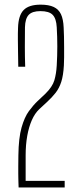

<svg xmlns="http://www.w3.org/2000/svg" viewBox="-20 -826 358 846"><path d="M62 0Q61.5 -14.5 61.2 -23.8Q61 -33 60.8 -41.2Q60.5 -49.5 60.5 -61.2Q60.5 -73 60.5 -91.5Q60.5 -110 61 -141Q62 -218.5 75 -264.2Q88 -310 107.2 -336.2Q126.5 -362.5 146 -381L180 -413Q211 -443.5 219.5 -472.2Q228 -501 230 -537.5Q232.5 -579.5 232.5 -621.8Q232.5 -664 230 -706Q228 -744 212.2 -760.5Q196.5 -777 158 -777Q122 -777 106.5 -760.5Q91 -744 90 -706Q89.5 -663 89.5 -619.5Q89.5 -576 91 -532H60.5Q60 -563.5 59.5 -593.8Q59 -624 58.8 -652Q58.5 -680 59.5 -703.5Q61 -758 84.2 -781.8Q107.5 -805.5 159 -805.5Q195 -805.5 216.8 -795.2Q238.5 -785 248.8 -763Q259 -741 260.5 -704.5Q261.5 -687.5 262 -664.8Q262.5 -642 262.5 -618Q262.5 -594 262.5 -573.2Q262.5 -552.5 261.5 -538Q259 -493.5 250 -465.5Q241 -437.5 225 -417Q209 -396.5 185 -374.5L153 -345Q133.5 -326.5 120.2 -296.5Q107 -266.5 100 -227.2Q93 -188 93 -141V-29H265V0Z"/></svg>

Font: Big Shoulders Display Thin ExtraLight
Style: Regular
Weight: 250
Version: Version 2.002